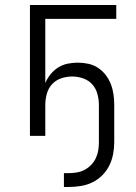

<svg xmlns="http://www.w3.org/2000/svg" viewBox="-20 -540 540 763"><path d="M234 203V148H254Q271 148 287 145Q303 142 317 134.5Q331 127 342.5 115Q354 103 361 88Q368 73 370.5 57Q373 41 373 25V-123Q373 -145 367 -167Q361 -189 346.5 -205Q332 -221 310.5 -228.5Q289 -236 267 -236Q244 -236 222.5 -228.5Q201 -221 186.5 -205Q172 -189 166 -167Q160 -145 160 -123V0H99V-520H442V-465H160V-210Q168 -229 181 -245Q194 -261 211.5 -272Q229 -283 249 -287Q269 -291 289 -291Q310 -291 331 -286.5Q352 -282 369.5 -270.5Q387 -259 400 -242Q413 -225 420.5 -205.5Q428 -186 431 -165Q434 -144 434 -123V25Q434 49 429.5 72.5Q425 96 414.5 117.5Q404 139 386.5 156.5Q369 174 347.5 184.5Q326 195 302 199Q278 203 254 203Z"/></svg>

Font: Iosevka Term Curly Light
Style: Regular
Weight: 300
Designer: Belleve Invis
Foundry: Belleve Invis
Version: Version 32.3.0